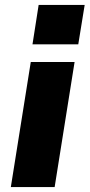

<svg xmlns="http://www.w3.org/2000/svg" viewBox="-20 -760 364 780"><path d="M112 -580 137 -740H324L298 -580ZM24 0 105 -508H283L202 0Z"/></svg>

Font: Mulish Black
Style: Italic
Weight: 900
Italic angle: -9°
Designer: Vernon Adams
Foundry: Vernon Adams
Version: Version 3.603; ttfautohint (v1.8.3)